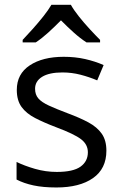

<svg xmlns="http://www.w3.org/2000/svg" viewBox="-20 -786 517 815"><path d="M431.6 -146.5Q431.6 -69.8 374.8 -30Q317.9 9.8 219.2 9.8Q163.1 9.8 122.1 1Q81.1 -7.8 50.3 -23.9V-98.6Q83 -82.5 128.4 -69.3Q173.8 -56.2 221.2 -56.2Q290.5 -56.2 321.8 -78.6Q353 -101.1 353 -139.6Q353 -172.9 324 -195.1Q294.9 -217.3 217.8 -246.1Q166.5 -265.6 129.2 -284.9Q91.8 -304.2 71.5 -332Q51.3 -359.9 51.3 -404.3Q51.3 -472.2 106.2 -508.5Q161.1 -544.9 250.5 -544.9Q298.8 -544.9 341.1 -535.4Q383.3 -525.9 419.9 -509.8L392.6 -444.8Q359.4 -459 321.8 -468.8Q284.2 -478.5 245.1 -478.5Q189 -478.5 158.9 -460Q128.9 -441.4 128.9 -409.2Q128.9 -384.3 142.8 -368.2Q156.7 -352.1 187.5 -337.9Q218.3 -323.7 268.6 -304.7Q318.8 -286.1 355.5 -266.4Q392.1 -246.6 411.9 -218.5Q431.6 -190.4 431.6 -146.5ZM280.8 -765.6Q293 -743.7 314.9 -716.1Q336.9 -688.5 361.3 -662.1Q385.7 -635.7 404.8 -616.7V-606H347.2Q320.8 -623 293 -647.9Q265.1 -672.9 238.8 -699.7Q212.4 -672.9 185.3 -648.2Q158.2 -623.5 131.8 -606H76.2V-616.7Q94.7 -636.2 118.4 -662.6Q142.1 -689 163.8 -716.3Q185.5 -743.7 198.2 -765.6Z"/></svg>

Font: Open Sans
Style: Regular
Weight: 400
Designer: Monotype Design Team
Foundry: Monotype Imaging Inc.
Version: Version 3.000; ttfautohint (v1.8.4)